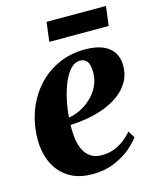

<svg xmlns="http://www.w3.org/2000/svg" viewBox="-109 -776 695 862"><g transform="rotate(-15 239.0 -345.0)"><path d="M438 -100Q424 -79.5 393.5 -53.2Q363 -27 317.5 -7.8Q272 11.5 213.5 11.5Q161 11.5 123.5 -6.2Q86 -24 62 -54Q38 -84 26.8 -121.8Q15.5 -159.5 15.5 -199.5Q15.5 -272 38.5 -333.8Q61.5 -395.5 103 -441.5Q144.5 -487.5 201 -513Q257.5 -538.5 323.5 -538.5Q376 -538.5 408.8 -524Q441.5 -509.5 456.8 -484.5Q472 -459.5 472.5 -427.5Q473 -382 453.2 -348.8Q433.5 -315.5 401 -292.5Q368.5 -269.5 329.2 -255.5Q290 -241.5 249.8 -235Q209.5 -228.5 175.5 -227.5Q174 -192 178.5 -161.5Q183 -131 194.8 -108.2Q206.5 -85.5 226.8 -72.8Q247 -60 276.5 -60Q309 -60 335.5 -70.5Q362 -81 382.8 -97.5Q403.5 -114 418.5 -131.5ZM291.5 -495.5Q265 -495.5 245 -473.2Q225 -451 210.8 -415.8Q196.5 -380.5 188 -339.8Q179.5 -299 177 -261.5Q196.5 -264 218.5 -273Q240.5 -282 261.2 -297Q282 -312 298.8 -332.2Q315.5 -352.5 325.2 -377.8Q335 -403 334.5 -432.5Q334 -466.5 322.5 -481Q311 -495.5 291.5 -495.5ZM191 -702.5H467L455.5 -612.5H179.5Z"/></g></svg>

Font: Merriweather 96pt ExtraBold
Style: Italic
Weight: 800
Italic angle: -7.8°
Version: Version 2.101